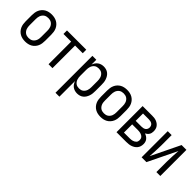

<svg xmlns="http://www.w3.org/2000/svg" viewBox="148 -1508 2703 2703"><g transform="rotate(45 1500.0 -156.5)"><path d="M250 8Q223 8 196.5 2.5Q170 -3 146.5 -16Q123 -29 104.5 -49.5Q86 -70 75 -94.5Q64 -119 60 -146Q56 -173 56 -200V-320Q56 -347 60 -374Q64 -401 75 -425.5Q86 -450 104.5 -470.5Q123 -491 146.5 -504Q170 -517 196.5 -522.5Q223 -528 250 -528Q277 -528 303.5 -522.5Q330 -517 353.5 -504Q377 -491 395.5 -470.5Q414 -450 425 -425.5Q436 -401 440 -374Q444 -347 444 -320V-200Q444 -173 440 -146Q436 -119 425 -94.5Q414 -70 395.5 -49.5Q377 -29 353.5 -16Q330 -3 303.5 2.5Q277 8 250 8ZM250 -62Q267 -62 284 -66Q301 -70 315 -79.5Q329 -89 339.5 -103Q350 -117 356 -133Q362 -149 364 -166Q366 -183 366 -200V-320Q366 -337 364 -354Q362 -371 356 -387Q350 -403 339.5 -417Q329 -431 315 -440.5Q301 -450 284 -454Q267 -458 250 -458Q233 -458 216 -454Q199 -450 185 -440.5Q171 -431 160.5 -417Q150 -403 144 -387Q138 -371 136 -354Q134 -337 134 -320V-200Q134 -183 136 -166Q138 -149 144 -133Q150 -117 160.5 -103Q171 -89 185 -79.5Q199 -70 216 -66Q233 -62 250 -62Z M711 0V-450H558V-520H942V-450H789V0Z M1064 215V-520H1142V-424Q1150 -447 1163.5 -467Q1177 -487 1196 -501Q1215 -515 1238 -521.5Q1261 -528 1285 -528Q1310 -528 1334 -521Q1358 -514 1377.5 -498.5Q1397 -483 1410 -462Q1423 -441 1431 -417.5Q1439 -394 1441.5 -369.5Q1444 -345 1444 -320V-200Q1444 -175 1441.5 -150.5Q1439 -126 1431 -102.5Q1423 -79 1410 -58Q1397 -37 1377.5 -21.5Q1358 -6 1334 1Q1310 8 1285 8Q1261 8 1238 1.5Q1215 -5 1196 -19Q1177 -33 1163.5 -53Q1150 -73 1142 -96V215ZM1254 -62Q1271 -62 1287.5 -66Q1304 -70 1317.5 -80Q1331 -90 1341 -104Q1351 -118 1356.5 -134Q1362 -150 1364 -166.5Q1366 -183 1366 -200V-320Q1366 -337 1364 -353.5Q1362 -370 1356.5 -386Q1351 -402 1341 -416Q1331 -430 1317.5 -440Q1304 -450 1287.5 -454Q1271 -458 1254 -458Q1237 -458 1220.5 -454Q1204 -450 1190.5 -440Q1177 -430 1167 -416Q1157 -402 1151.5 -386Q1146 -370 1144 -353.5Q1142 -337 1142 -320V-200Q1142 -183 1144 -166.5Q1146 -150 1151.5 -134Q1157 -118 1167 -104Q1177 -90 1190.5 -80Q1204 -70 1220.5 -66Q1237 -62 1254 -62Z M1750 8Q1723 8 1696.5 2.5Q1670 -3 1646.5 -16Q1623 -29 1604.5 -49.5Q1586 -70 1575 -94.5Q1564 -119 1560 -146Q1556 -173 1556 -200V-320Q1556 -347 1560 -374Q1564 -401 1575 -425.5Q1586 -450 1604.5 -470.5Q1623 -491 1646.5 -504Q1670 -517 1696.5 -522.5Q1723 -528 1750 -528Q1777 -528 1803.5 -522.5Q1830 -517 1853.5 -504Q1877 -491 1895.5 -470.5Q1914 -450 1925 -425.5Q1936 -401 1940 -374Q1944 -347 1944 -320V-200Q1944 -173 1940 -146Q1936 -119 1925 -94.5Q1914 -70 1895.5 -49.5Q1877 -29 1853.5 -16Q1830 -3 1803.5 2.5Q1777 8 1750 8ZM1750 -62Q1767 -62 1784 -66Q1801 -70 1815 -79.5Q1829 -89 1839.5 -103Q1850 -117 1856 -133Q1862 -149 1864 -166Q1866 -183 1866 -200V-320Q1866 -337 1864 -354Q1862 -371 1856 -387Q1850 -403 1839.5 -417Q1829 -431 1815 -440.5Q1801 -450 1784 -454Q1767 -458 1750 -458Q1733 -458 1716 -454Q1699 -450 1685 -440.5Q1671 -431 1660.5 -417Q1650 -403 1644 -387Q1638 -371 1636 -354Q1634 -337 1634 -320V-200Q1634 -183 1636 -166Q1638 -149 1644 -133Q1650 -117 1660.5 -103Q1671 -89 1685 -79.5Q1699 -70 1716 -66Q1733 -62 1750 -62Z M2257 0H2064V-520H2257Q2278 -520 2298.5 -517.5Q2319 -515 2338.5 -507.5Q2358 -500 2375 -487.5Q2392 -475 2404 -458Q2416 -441 2421 -420.5Q2426 -400 2426 -379Q2426 -362 2422.5 -345.5Q2419 -329 2410 -315Q2401 -301 2388 -290Q2375 -279 2360 -271Q2380 -265 2397.5 -253.5Q2415 -242 2428 -226.5Q2441 -211 2446.5 -191Q2452 -171 2452 -150Q2452 -127 2445.5 -104.5Q2439 -82 2424.5 -63.5Q2410 -45 2390.5 -32.5Q2371 -20 2349 -12.5Q2327 -5 2303.5 -2.5Q2280 0 2257 0ZM2142 -304H2257Q2274 -304 2290.5 -307.5Q2307 -311 2320.5 -320.5Q2334 -330 2341 -345.5Q2348 -361 2348 -377Q2348 -394 2341 -409.5Q2334 -425 2320.5 -434Q2307 -443 2290.5 -446.5Q2274 -450 2257 -450H2142ZM2142 -70H2257Q2271 -70 2284 -71.5Q2297 -73 2310 -76.5Q2323 -80 2335 -86.5Q2347 -93 2356.5 -102.5Q2366 -112 2370 -125Q2374 -138 2374 -152Q2374 -165 2370 -178Q2366 -191 2356.5 -201Q2347 -211 2335 -217.5Q2323 -224 2310.5 -227.5Q2298 -231 2284.5 -232.5Q2271 -234 2257 -234H2142Z M2564 0V-520H2642V-312Q2642 -257 2638.5 -202Q2635 -147 2632 -91L2840 -520H2936V0H2858V-208Q2858 -263 2861.5 -318Q2865 -373 2868 -429L2660 0Z"/></g></svg>

Font: Iosevka srxl
Style: Regular
Weight: 400
Monospace: yes
Designer: Belleve Invis
Foundry: Belleve Invis
Version: Version 33.0.1; ttfautohint (v1.8.3)